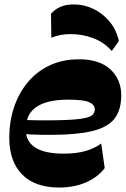

<svg xmlns="http://www.w3.org/2000/svg" viewBox="-20 -837 573 871"><path d="M248.3 13.7Q138.6 13.7 80.3 -45.6Q22 -105 22 -212.9Q22 -284.6 43.1 -348.6Q64.1 -412.7 104.6 -462.1Q145.1 -511.6 204.1 -539.8Q263 -568 339.3 -568Q431.3 -568 480.6 -522.3Q530 -476.6 530 -405.3Q530 -345.1 505.3 -306.9Q480.6 -268.6 423.1 -249.4Q365.6 -230.3 265.7 -226.4Q218.7 -225 169.9 -225.5Q121.1 -226 78.1 -229.7V-293.3Q123 -291.3 170.5 -291Q218 -290.7 261.9 -292.1Q325.9 -294.1 357.6 -299.9Q389.3 -305.6 399.6 -315.9Q410 -326.1 410 -341.1Q410 -362.1 384.1 -373.5Q358.3 -384.9 290.7 -384.9Q237.9 -384.9 200.9 -375.6Q163.9 -366.3 140.9 -348.9Q117.9 -331.6 107.3 -306.6Q96.7 -281.6 96.7 -249.7Q96.7 -196 139.5 -168Q182.3 -140 269.6 -140Q326.3 -140 368 -152Q409.7 -164 439.1 -185.9L455 -74.6Q424.6 -33.7 370.7 -10Q316.9 13.7 248.3 13.7ZM487.1 -605.7Q453 -644.6 404 -663.4Q355 -682.3 300.1 -682.3Q276.3 -682.3 254.6 -678.3Q233 -674.3 212.9 -665.4L211.4 -774.7Q230.1 -795.7 255 -806.3Q279.9 -816.9 315.9 -816.9Q361.1 -816.9 403.2 -796.9Q445.3 -776.9 476.5 -739.9Q507.7 -702.9 519.3 -650.9Z"/></svg>

Font: Savate ExtraLight
Style: Italic
Weight: 200
Italic angle: -11°
Designer: Max Esnée
Foundry: Plomb Type
Version: Version 2.000